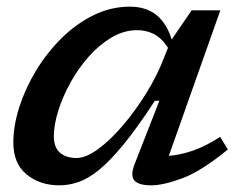

<svg xmlns="http://www.w3.org/2000/svg" viewBox="-20 -545 719 576"><path d="M384 -53 458 -242.5H444.5Q392 -162 351 -112Q310 -62 277 -35.2Q244 -8.5 215.2 1.2Q186.5 11 158 11Q99.5 11 59.8 -21.8Q20 -54.5 20 -117.5Q20 -168 38 -224Q56 -280 88.2 -333.2Q120.5 -386.5 164.2 -430Q208 -473.5 260.2 -499.2Q312.5 -525 369.5 -525Q418.5 -525 449.5 -499.8Q480.5 -474.5 495 -426.5L555 -514H641L486.5 -77.5Q520.5 -80 559 -93.2Q597.5 -106.5 640.5 -134.5L663.5 -96.5Q583.5 -31 526.5 -10Q469.5 11 434 11Q395.5 11 383 -3.8Q370.5 -18.5 384 -53ZM141.5 -136Q141.5 -103 159.8 -87Q178 -71 209.5 -71Q237.5 -71 274 -97.5Q310.5 -124 348.2 -168.2Q386 -212.5 419 -265.8Q452 -319 472.5 -373L484 -401.5Q465 -431 441.8 -442.8Q418.5 -454.5 391.5 -454.5Q352 -454.5 315 -432.8Q278 -411 246.5 -375.5Q215 -340 191.5 -297.5Q168 -255 154.8 -212.8Q141.5 -170.5 141.5 -136Z"/></svg>

Font: Newsreader Caption Medium
Style: Italic
Weight: 500
Italic angle: -17°
Designer: Hugues Gentile
Foundry: Production Type
Version: Version 1.001